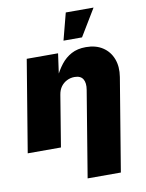

<svg xmlns="http://www.w3.org/2000/svg" viewBox="-103 -841 851 1117"><g transform="rotate(-10 323.0 -282.5)"><path d="M250.5 -302.7 200.7 0H4.4L94.2 -542.5H279.3L259.8 -402.8L251.5 -403.3Q271.5 -445.3 297.1 -478.3Q322.8 -511.2 358.6 -530.5Q394.5 -549.8 444.3 -549.8Q502.9 -549.8 543.2 -523.4Q583.5 -497.1 601.3 -450.7Q619.1 -404.3 609.4 -344.2L518.6 204.1H322.3L406.2 -303.7Q413.1 -344.2 399.2 -367.2Q385.3 -390.1 349.1 -390.1Q325.2 -390.1 304.2 -379.6Q283.2 -369.1 269 -349.9Q254.9 -330.6 250.5 -302.7ZM323.2 -609.4 364.7 -768.6H528.8L432.6 -609.4Z"/></g></svg>

Font: Inter 16pt Black
Style: Italic
Weight: 900
Italic angle: -9.3988°
Version: Version 4.001;git-66647c0bb